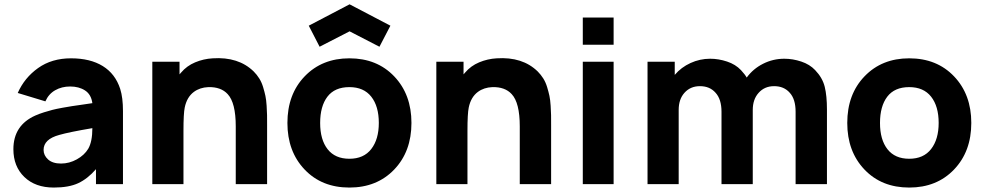

<svg xmlns="http://www.w3.org/2000/svg" viewBox="-20 -846 4523 882"><path d="M544.9 0H420.9V-68.8Q382.3 -24.4 339.1 -4.4Q295.9 15.6 227.1 15.6Q142.1 15.6 91.8 -33Q41.5 -81.5 41.5 -160.6Q41.5 -270.5 142.6 -315.4Q160.2 -323.2 182.1 -330.1Q204.1 -336.9 220.9 -341.3Q237.8 -345.7 267.6 -351.1Q297.4 -356.4 310.5 -358.4Q323.7 -360.4 359.6 -365.5Q395.5 -370.6 404.3 -372.1Q398.9 -412.1 370.8 -430.4Q342.8 -448.7 302.2 -448.7Q263.7 -448.7 233.4 -431.4Q203.1 -414.1 188.5 -380.4L61.5 -418.9Q92.3 -488.8 155 -533.4Q217.8 -578.1 306.2 -578.1Q394.5 -578.1 452.1 -542.5Q509.8 -506.8 532.2 -437.5Q544.9 -397.5 544.9 -335.4ZM385.3 -162.6Q404.3 -195.3 404.3 -257.3Q297.9 -239.3 252 -226.1Q180.2 -206.5 180.2 -157.2Q180.2 -132.3 200.9 -113.5Q221.7 -94.7 260.3 -94.7Q298.3 -94.7 333 -114Q367.7 -133.3 385.3 -162.6Z M1145.5 -517.6Q1160.2 -502.9 1171.1 -485.4Q1182.1 -467.8 1188.7 -445.8Q1195.3 -423.8 1199.2 -405.8Q1203.1 -387.7 1204.8 -360.4Q1206.5 -333 1206.8 -317.1Q1207 -301.3 1207 -272V0H1063V-265.6Q1063 -374 1025.9 -413.6Q995.1 -447.3 937 -445.8Q898.4 -444.3 870.6 -423.8Q838.4 -399.9 828.6 -352.1Q822.8 -324.7 822.8 -244.6V0H679.7V-562.5H804.7V-504.4Q810.1 -509.8 812 -512.7Q837.9 -543.5 876.5 -559.6Q915 -575.7 957 -578.1Q1075.7 -585.9 1145.5 -517.6Z M1448.2 -631.3 1585.9 -702.1 1723.1 -631.3 1773.4 -728 1585.9 -826.2 1398.4 -728ZM1585 15.6Q1458 15.6 1379.2 -67.4Q1300.3 -150.4 1300.3 -281.2Q1300.3 -413.1 1379.9 -495.6Q1459.5 -578.1 1585 -578.1Q1711.9 -578.1 1791 -495.1Q1870.1 -412.1 1870.1 -281.2Q1870.1 -149.9 1790.8 -67.1Q1711.4 15.6 1585 15.6ZM1720.2 -281.2Q1720.2 -357.9 1685.5 -401.9Q1650.9 -445.8 1585 -445.8Q1517.6 -445.8 1484.1 -401.9Q1450.7 -357.9 1450.7 -281.2Q1450.7 -204.1 1485.1 -160.4Q1519.5 -116.7 1585 -116.7Q1650.9 -116.7 1685.5 -161.4Q1720.2 -206.1 1720.2 -281.2Z M2450.2 -517.6Q2464.8 -502.9 2475.8 -485.4Q2486.8 -467.8 2493.4 -445.8Q2500 -423.8 2503.9 -405.8Q2507.8 -387.7 2509.5 -360.4Q2511.2 -333 2511.5 -317.1Q2511.7 -301.3 2511.7 -272V0H2367.7V-265.6Q2367.7 -374 2330.6 -413.6Q2299.8 -447.3 2241.7 -445.8Q2203.1 -444.3 2175.3 -423.8Q2143.1 -399.9 2133.3 -352.1Q2127.4 -324.7 2127.4 -244.6V0H1984.4V-562.5H2109.4V-504.4Q2114.7 -509.8 2116.7 -512.7Q2142.6 -543.5 2181.2 -559.6Q2219.7 -575.7 2261.7 -578.1Q2380.4 -585.9 2450.2 -517.6Z M2657.2 -765.6H2798.8V-640.6H2657.2ZM2657.2 -562.5V0H2798.8V-562.5Z M3724.6 -523.9Q3758.3 -488.8 3768.6 -447.3Q3778.8 -405.8 3778.8 -342.8V0H3634.8V-332.5Q3634.8 -390.6 3607.9 -419.9Q3581.5 -450.2 3536.1 -450.2Q3491.7 -450.2 3464.4 -418.9Q3438 -389.2 3438 -340.8V0H3294.4V-332.5Q3294.4 -390.1 3267.1 -419.9Q3240.7 -450.2 3195.3 -450.2Q3150.9 -450.2 3123.5 -418.9Q3097.7 -389.6 3097.7 -340.8V0H2954.6V-562.5H3079.6V-502Q3109.4 -537.1 3152.3 -556.6Q3195.3 -576.2 3242.2 -576.2Q3281.2 -576.2 3320.1 -563.2Q3358.9 -550.3 3383.8 -523.9Q3402.3 -503.9 3410.2 -489.7Q3439.9 -530.3 3485.6 -553.2Q3531.2 -576.2 3583 -576.2Q3622.1 -576.2 3660.9 -563.2Q3699.7 -550.3 3724.6 -523.9Z M4156.7 15.6Q4029.8 15.6 3950.9 -67.4Q3872.1 -150.4 3872.1 -281.2Q3872.1 -413.1 3951.7 -495.6Q4031.2 -578.1 4156.7 -578.1Q4283.7 -578.1 4362.8 -495.1Q4441.9 -412.1 4441.9 -281.2Q4441.9 -149.9 4362.5 -67.1Q4283.2 15.6 4156.7 15.6ZM4292 -281.2Q4292 -357.9 4257.3 -401.9Q4222.7 -445.8 4156.7 -445.8Q4089.4 -445.8 4055.9 -401.9Q4022.5 -357.9 4022.5 -281.2Q4022.5 -204.1 4056.9 -160.4Q4091.3 -116.7 4156.7 -116.7Q4222.7 -116.7 4257.3 -161.4Q4292 -206.1 4292 -281.2Z"/></svg>

Font: Manrope3 ExtraBold
Style: Bold
Weight: 800
Width: 4
Designer: Mikhail Sharanda
Foundry: Mikhail Sharanda
Version: Version 3.000;PS 003.000;hotconv 1.0.88;makeotf.lib2.5.64775